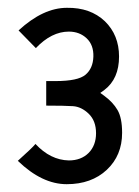

<svg xmlns="http://www.w3.org/2000/svg" viewBox="-20 -892 354 489"><path d="M70.3 -525.4Q108.4 -484.4 155.3 -483.4Q186.5 -483.4 205.6 -502.4Q224.6 -521.5 224.6 -552.7Q224.6 -584 206.1 -602.1Q187.5 -620.1 166 -621.6Q144.5 -623 97.7 -623V-685.5H121.1Q178.7 -685.5 197.8 -701.7Q216.8 -717.8 217.8 -747.6Q218.8 -777.3 200.7 -794.4Q182.6 -811.5 155.3 -811.5Q111.3 -811.5 71.3 -769.5L27.3 -814.5Q89.8 -872.1 150.4 -872.1Q210 -873 247.1 -837.9Q283.2 -802.7 283.2 -748Q283.2 -691.4 246.1 -663.1L235.4 -655.3L246.1 -647.5Q267.6 -631.8 279.3 -611.8Q291 -591.8 291 -553.7Q291 -496.1 252 -459.5Q212.9 -422.9 149.9 -422.9Q86.9 -422.9 25.4 -482.4Q62.5 -515.6 70.3 -525.4Z"/></svg>

Font: BF_TEXT
Style: Regular
Weight: 400
Foundry: EA DICE
Version: Version 1.404